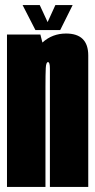

<svg xmlns="http://www.w3.org/2000/svg" viewBox="-20 -736 375 756"><path d="M7.5 0V-600H139L147 -568.5Q186 -604 240 -604Q327.5 -604 327.5 -517.5V0H176.5V-466Q176.5 -491.5 169 -491.5Q161.5 -491.5 160.2 -468Q159 -444.5 159 -393.5V0ZM119.5 -617.5 69 -716H136.5L167.5 -649L198 -716H266L217 -617.5Z"/></svg>

Font: Anybody UltraCondensed ExtraBold
Style: Regular
Weight: 800
Width: 1
Designer: Tyler Finck
Foundry: Etcetera Type Company
Version: Version 1.010; ttfautohint (v1.8.3) -l 8 -r 50 -G 200 -x 14 